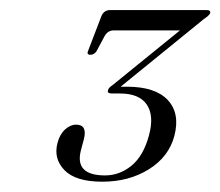

<svg xmlns="http://www.w3.org/2000/svg" viewBox="-20 -720 438 382"><path d="M327 -450Q316 -408 276.2 -383.2Q236.5 -358.5 183.5 -358.5Q130.5 -358.5 108.2 -381.5Q86 -404.5 94.5 -436Q99 -453 109.5 -462.5Q120 -472 131.5 -472Q154 -472 147 -443.5L141 -421Q128 -371 189 -371Q218 -371 241.8 -390.5Q265.5 -410 276.5 -451Q287 -490 272 -512Q257 -534 218.5 -534H202.5Q192.5 -534 195 -541Q196 -545.5 205 -551.5L338 -659.5H206Q194.5 -659.5 188 -648L172 -618Q167 -611 160 -611Q151.5 -611 155.5 -619.5L182 -688.5Q187 -700 199.5 -700H390.5Q400 -700 398 -693.5Q396 -689 385.5 -682L220 -547.5Q226.5 -547.5 232.5 -547.5Q289 -547.5 313.8 -521Q338.5 -494.5 327 -450Z"/></svg>

Font: Fraunces 72pt Light
Style: Italic
Weight: 300
Italic angle: -16°
Version: Version 1.000;[b76b70a41]